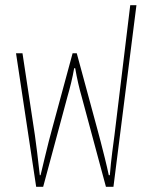

<svg xmlns="http://www.w3.org/2000/svg" viewBox="-20 -723 574 743"><path d="M120 0 42 -517H67L115 -200Q118 -178 123.5 -135.5Q129 -93 134 -45H137Q145 -78 153 -112Q161 -146 168.5 -175Q176 -204 181 -222L261 -517H277L357 -222Q362 -204 369.5 -175Q377 -146 385.5 -112Q394 -78 401 -45H405Q409 -93 414.5 -135.5Q420 -178 423 -200L484 -703H508L419 0H390L296 -349Q289 -373 282.5 -401.5Q276 -430 271 -459H267Q262 -430 255 -401.5Q248 -373 241 -349L147 0Z"/></svg>

Font: Noto Sans Thai UI Cond Thin
Style: Regular
Weight: 100
Width: 3
Designer: Monotype Design Team
Foundry: Monotype Imaging Inc.
Version: Version 2.000